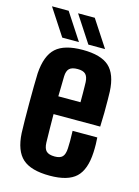

<svg xmlns="http://www.w3.org/2000/svg" viewBox="-118 -837 660 912"><g transform="rotate(15 212.0 -381.0)"><path d="M218.5 9Q126.5 9 84.7 -28.5Q43 -66 38.2 -152Q37.2 -176.1 36.7 -214.8Q36.2 -253.6 36.2 -297.5Q36.2 -341.3 36.7 -381.1Q37.2 -420.9 38.2 -446.3Q44.1 -534 85.5 -571.5Q126.9 -609 217.1 -609Q306.6 -609 347 -572.3Q387.5 -535.6 391.6 -451.2Q392.1 -438.8 392.4 -410.4Q392.7 -382 392.5 -346.8Q392.2 -311.5 390.6 -278.4H161.2Q161.2 -243.6 161.9 -208.7Q162.7 -173.8 163.2 -139.1Q164.2 -109.4 176.9 -97.3Q189.6 -85.2 218.3 -85.2Q244.6 -85.2 256.1 -97.3Q267.7 -109.4 269.2 -139.1Q270.2 -153 270.2 -175.4Q270.2 -197.8 269.2 -225H390.6Q391.7 -214.7 392.2 -192.1Q392.6 -169.5 391.6 -152Q387.5 -66 347.6 -28.5Q307.7 9 218.5 9ZM161.2 -365.9H270.2Q270.3 -388 270.2 -408.4Q270 -428.9 269.7 -444Q269.4 -459 269.2 -464.9Q267.7 -491.6 255.7 -503.2Q243.7 -514.8 217.1 -514.8Q188.9 -514.8 176.5 -503.2Q164.2 -491.6 163.2 -464.9Q162.7 -439.4 162.3 -414.9Q161.9 -390.4 161.2 -365.9ZM235.5 -640 149.8 -771.1H231.9L317.6 -640ZM107.1 -640 21.5 -771.1H103.5L189.2 -640Z"/></g></svg>

Font: Big Shoulders Thin
Style: Regular
Weight: 100
Designer: Patric King
Foundry: XO Type Co
Version: Version 2.002